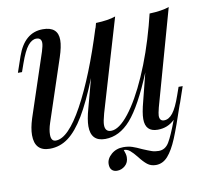

<svg xmlns="http://www.w3.org/2000/svg" viewBox="-78 -616 963 875"><g transform="rotate(-10 404.0 -178.5)"><path d="M738 -162H757L732 -89Q730 -83 728 -79Q696 17 675 67.5Q654 118 630.5 144.5Q607 171 575 171Q552 171 535.5 158Q519 145 500 120Q483 99 470.5 88.5Q458 78 442 78Q450 99 450 112Q450 137 433.5 151.5Q417 166 396 166Q381 166 372 157Q363 148 363 130Q363 105 386 85Q409 65 442 65Q465 65 483 71Q501 77 526 89Q552 100 566.5 105Q581 110 599 110Q629 110 646.5 81Q664 52 690 -18Q658 14 611 14Q554 14 554 -45Q554 -74 568 -126L600 -253Q540 -107 487 -46.5Q434 14 368 14Q302 14 302 -56Q302 -87 316 -137L352 -271Q310 -166 273 -104.5Q236 -43 197.5 -14.5Q159 14 112 14Q42 14 42 -61Q42 -93 56 -137L153 -429Q161 -455 161 -467Q161 -491 137 -491Q117 -491 98.5 -468.5Q80 -446 60 -389L47 -352H28L53 -425Q89 -528 174 -528Q244 -528 244 -466Q244 -436 228 -388L133 -102Q123 -72 123 -49Q123 -18 145 -18Q202 -18 273.5 -148.5Q345 -279 412 -494L411 -488L418 -514Q475 -516 509 -528L383 -102Q373 -66 373 -50Q373 -18 401 -18Q438 -18 484 -76.5Q530 -135 574.5 -236Q619 -337 652 -459L666 -514Q723 -516 757 -528L633 -85Q626 -57 626 -48Q626 -23 647 -23Q669 -23 687.5 -46.5Q706 -70 725 -125Z"/></g></svg>

Font: Playfair Display
Style: Italic
Weight: 400
Italic angle: -14°
Designer: Claus Eggers Sørensen
Foundry: Claus Eggers Sørensen
Version: Version 1.200; ttfautohint (v1.6)